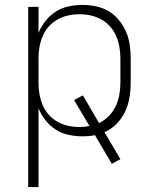

<svg xmlns="http://www.w3.org/2000/svg" viewBox="-20 -548 640 783"><path d="M95 215V-520H137V-414Q148 -440 166 -463Q184 -486 208 -501Q232 -516 260 -522Q288 -528 317 -528Q345 -528 372.5 -522Q400 -516 423.5 -502Q447 -488 465 -466Q483 -444 494 -418.5Q505 -393 509 -365.5Q513 -338 513 -310V-210Q513 -180 508 -150Q503 -120 490 -92.5Q477 -65 455.5 -43Q434 -21 406 -9L471 101L436 120L367 3Q355 6 342 7Q329 8 317 8Q288 8 260 2Q232 -4 208 -19Q184 -34 166 -57Q148 -80 137 -106V215ZM304 -30Q314 -30 324.5 -31Q335 -32 345 -34L282 -140L318 -159L384 -46Q406 -57 423.5 -74.5Q441 -92 451.5 -114.5Q462 -137 466.5 -161Q471 -185 471 -210V-310Q471 -333 467 -356Q463 -379 454 -400.5Q445 -422 429.5 -439.5Q414 -457 393.5 -468.5Q373 -480 350 -485Q327 -490 304 -490Q281 -490 258 -485Q235 -480 214.5 -468.5Q194 -457 178.5 -439.5Q163 -422 154 -400.5Q145 -379 141 -356Q137 -333 137 -310V-210Q137 -187 141 -164Q145 -141 154 -119.5Q163 -98 178.5 -80.5Q194 -63 214.5 -51.5Q235 -40 258 -35Q281 -30 304 -30Z"/></svg>

Font: Iosevka Extralight Extended
Style: Regular
Weight: 200
Width: 7
Monospace: yes
Designer: Belleve Invis
Foundry: Belleve Invis
Version: Version 32.5.0; ttfautohint (v1.8.4)